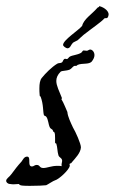

<svg xmlns="http://www.w3.org/2000/svg" viewBox="-23 -587 373 624"><path d="M276 -388C281 -395 284 -401 284 -408C284 -418 277 -426 270 -426C266 -426 263 -422 259 -422C256 -422 252 -423 249 -423C245 -423 244 -417 240 -415C227 -408 213 -408 204 -403C201 -402 198 -395 194 -395C193 -395 191 -396 189 -396C182 -396 182 -386 178 -384C173 -381 168 -383 163 -380C145 -369 125 -349 113 -334C107 -327 105 -315 105 -300C105 -293 105 -286 106 -277C106 -273 109 -274 109 -273C119 -246 116 -224 120 -212C121 -211 127 -209 127 -208C134 -200 134 -182 139 -173C142 -167 149 -167 149 -162C149 -157 152 -160 153 -158C156 -154 156 -146 156 -138C156 -132 156 -126 156 -124C156 -120 159 -122 160 -120C164 -108 163 -95 167 -82C170 -74 179 -74 179 -64C179 -60 177 -56 177 -51C177 -50 177 -48 178 -47C173 -48 167 -48 163 -48C144 -48 130 -41 118 -41C104 -41 108 -51 96 -51C89 -51 87 -46 81 -46C64 -46 80 -78 65 -78C55 -78 51 -67 47 -62C34 -48 26 -37 14 -21C7 -11 -3 -7 -3 1C-3 5 2 11 10 11C15 12 19 12 21 12C28 12 32 11 39 11C39 17 57 17 75 17C97 17 121 16 127 15C132 13 151 0 156 -1C168 -4 201 -34 204 -48C204 -49 203 -51 203 -53C203 -57 209 -55 210 -59C222 -73 239 -90 240 -108C240 -120 223 -158 214 -173C208 -186 197 -208 196 -223C196 -223 181 -259 178 -262C177 -262 177 -262 177 -263C177 -265 178 -267 178 -268V-269C170 -290 160 -308 160 -324C160 -334 164 -344 174 -354C180 -358 192 -356 204 -361C210 -364 215 -373 220 -373C221 -373 223 -373 224 -373C228 -373 228 -376 229 -376C245 -383 267 -376 276 -388ZM326 -529C329 -533 330 -537 330 -540C330 -555 308 -566 299 -567V-565C299 -564 294 -563 293 -561C276 -541 249 -525 244 -503C232 -488 182 -457 182 -441C182 -437 191 -430 197 -430C206 -431 207 -441 214 -448C218 -451 224 -453 229 -456C236 -462 244 -470 249 -474C277 -496 307 -516 316 -527C318 -529 324 -527 326 -529Z"/></svg>

Font: Jim Nightshade
Style: Regular
Weight: 400
Designer: Astigmatic (AOETI)
Foundry: Astigmatic (AOETI)
Version: Version 1.000